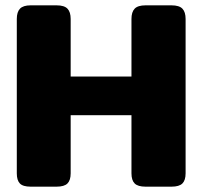

<svg xmlns="http://www.w3.org/2000/svg" viewBox="-20 -700 759 720"><path d="M43 -50V-629Q43 -655 55 -667.5Q67 -680 95 -680H192Q221 -680 233 -667.5Q245 -655 245 -629V-413H473V-629Q473 -655 485 -667.5Q497 -680 526 -680H623Q652 -680 664 -667.5Q676 -655 676 -629V-50Q676 -24 664 -12Q652 0 623 0H526Q497 0 485 -12Q473 -24 473 -50V-268H245V-50Q245 -24 233 -12Q221 0 192 0H95Q66 0 54.5 -12Q43 -24 43 -50Z"/></svg>

Font: Mitr SemiBold
Style: Regular
Weight: 600
Designer: Thanarat Vachiruckul
Foundry: Cadson Demak
Version: Version 1.002